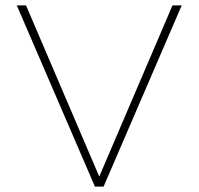

<svg xmlns="http://www.w3.org/2000/svg" viewBox="-20 -688 732 708"><path d="M330 0 42 -668H76L346 -37L616 -668H650L362 0Z"/></svg>

Font: Celebes Thin
Style: Regular
Weight: 250
Designer: Anugrah Pasau
Foundry: Lafontype
Version: Version 1.000; ttfautohint (v1.8.4)